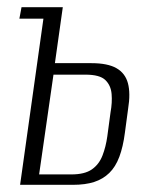

<svg xmlns="http://www.w3.org/2000/svg" viewBox="-20 -515 422 535"><path d="M36 0 101 -463H34L40 -495H155L133 -339H235Q280 -339 304.5 -325Q329 -311 336.5 -283Q344 -255 337 -212L328 -145Q323 -106 312.5 -78Q302 -50 284.5 -33Q267 -16 242.5 -8Q218 0 183 0ZM89 -29H179Q216 -29 236 -43Q256 -57 265.5 -81.5Q275 -106 279 -135L288 -202Q293 -229 291 -253Q289 -277 273.5 -292Q258 -307 218 -307H129Z"/></svg>

Font: Alumni Sans Light
Style: Italic
Weight: 300
Italic angle: -8°
Version: Version 1.016